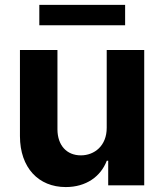

<svg xmlns="http://www.w3.org/2000/svg" viewBox="-20 -747 662 774"><path d="M410.2 -232.2C410.5 -159.1 360.4 -120.7 306.1 -120.7C248.9 -120.7 212 -160.9 211.6 -225.1V-545.5H60.4V-198.2C60.7 -70.7 135.3 7.1 245 7.1C327.1 7.1 386 -35.2 410.5 -99.1H416.2V0H561.4V-545.5H410.2ZM484.4 -727.3H138.5V-645.2H484.4Z"/></svg>

Font: Karasuma Gothic
Style: Bold
Weight: 700
Designer: Rasmus Andersson / Ryoko Nishizuka
Foundry: Genbu
Version: Version 1.00